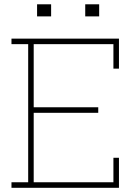

<svg xmlns="http://www.w3.org/2000/svg" viewBox="-20 -895 660 915"><path d="M34.7 0ZM34.7 0V-26.4H114.3V-684.6H34.7V-710.9H546.9V-567.9H520.5V-684.6H140.6V-383.8H448.2V-357.4H140.6V-26.4H520.5V-143.1H546.9V0ZM452.6 -816.9H386.2V-874.5H452.6ZM223.6 -816.9H156.7V-874.5H223.6Z"/></svg>

Font: TypoPRO Roboto Slab
Style: Thin
Weight: 250
Designer: Google
Version: Version 1.100263; 2013; ttfautohint (v0.94.20-1c74) -l 8 -r 